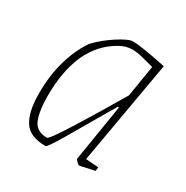

<svg xmlns="http://www.w3.org/2000/svg" viewBox="-115 -547 634 654"><g transform="rotate(30 202.5 -220.0)"><path d="M289 -22 339 -18 337 -3Q330 -2 322.5 0Q315 2 308 3Q284 9 279 9Q276 9 268.5 1.5Q261 -6 262 -8L298 -230H293Q286 -216 278 -204Q221 -106 187 -48.5Q153 9 147 9Q85 9 61.5 -27.5Q38 -64 38 -136Q38 -208 55.5 -267Q73 -326 102 -367Q130 -397 170 -423Q210 -449 228 -449Q258 -449 360 -428ZM307 -283 327 -406Q302 -413 279.5 -418.5Q257 -424 241 -424Q214 -424 190 -410Q68 -341 68 -143Q68 -84 81.5 -51Q95 -18 137 -18Q145 -18 200 -106Q255 -194 307 -283Z"/></g></svg>

Font: Grenze Thin
Style: Italic
Weight: 250
Italic angle: -10°
Designer: Renata Polastri
Foundry: Omnibus-Type
Version: Version 1.002; ttfautohint (v1.8)